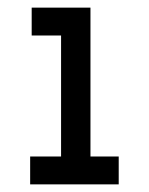

<svg xmlns="http://www.w3.org/2000/svg" viewBox="-20 -483 390 503"><path d="M59 0V-73H140V-390H63V-463H217V-73H291V0Z"/></svg>

Font: Inconsolata ExtraCondensed SemiBold
Style: Regular
Weight: 600
Width: 2
Monospace: yes
Designer: Raph Levien, Cyreal, Brenton Simpson
Foundry: Raph Levien, Cyreal, Google
Version: Version 3.001; ttfautohint (v1.8.2.53-6de2)